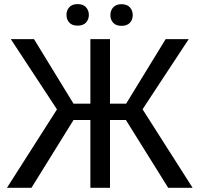

<svg xmlns="http://www.w3.org/2000/svg" viewBox="-20 -898 948 918"><path d="M582 -324.2H505.9V0H412.1V-324.2H331.5L130.4 0H13.2L252.4 -375L31.7 -710.9H142.6L331.5 -402.3H412.1V-710.9H505.9V-402.3H583L772 -710.9H882.3L661.6 -375.5L900.9 0H784.2ZM297.9 -826.7Q297.9 -848.6 311.3 -863.5Q324.7 -878.4 351.1 -878.4Q377.4 -878.4 391.1 -863.5Q404.8 -848.6 404.8 -826.7Q404.8 -804.7 391.1 -790Q377.4 -775.4 351.1 -775.4Q324.7 -775.4 311.3 -790Q297.9 -804.7 297.9 -826.7ZM507.8 -825.7Q507.8 -847.7 521.2 -862.8Q534.7 -877.9 561 -877.9Q587.4 -877.9 601.1 -862.8Q614.7 -847.7 614.7 -825.7Q614.7 -803.7 601.1 -789.1Q587.4 -774.4 561 -774.4Q534.7 -774.4 521.2 -789.1Q507.8 -803.7 507.8 -825.7Z"/></svg>

Font: Roboto
Style: Regular
Weight: 400
Designer: Google
Version: Version 2.001047; 2015